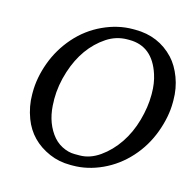

<svg xmlns="http://www.w3.org/2000/svg" viewBox="-102 -789 922 907"><g transform="rotate(15 358.5 -336.0)"><path d="M324.7 -42.5H349.6Q399.9 -42.5 447.8 -76.2Q495.6 -109.9 531 -162.1Q566.4 -214.4 585 -280.5Q603.5 -346.7 603.5 -405.3V-413.6Q603.5 -462.9 589.8 -504.9Q549.3 -630.4 436 -630.4H427.2Q372.1 -630.4 325.7 -599.6Q229 -535.2 187.5 -406.7Q165 -336.9 165 -268.1L165.5 -259.8Q165.5 -168.5 209.5 -106Q231.4 -74.7 262.7 -58.6Q293.9 -42.5 324.7 -42.5ZM439 -684.1H450.2Q564.9 -684.1 640.1 -604Q671.4 -570.3 690.9 -518.6Q710.4 -466.8 710.4 -408.7V-397.9Q710.4 -328.1 682.1 -251Q653.8 -173.8 599.6 -113.8Q545.4 -53.7 474.1 -20.8Q402.8 12.2 330.1 12.2H318.8Q262.7 12.2 215.8 -8.3Q116.7 -51.3 80.1 -147.9Q58.6 -205.1 58.6 -263.2V-274.4Q58.6 -344.7 85.9 -419.7Q113.3 -494.6 166.7 -555.7Q220.2 -616.7 293 -650.4Q365.7 -684.1 439 -684.1Z"/></g></svg>

Font: Averia Serif Libre
Style: Italic
Weight: 400
Italic angle: -7.90001°
Version: Version 1.002